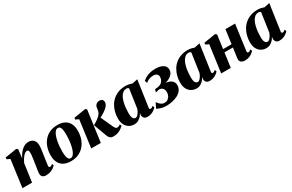

<svg xmlns="http://www.w3.org/2000/svg" viewBox="134 -1646 4203 2768"><g transform="rotate(-30 2235.5 -262.0)"><path d="M242.5 -372.5Q255.5 -401 274.5 -429.5Q293.5 -458 318.2 -482.2Q343 -506.5 372.8 -521Q402.5 -535.5 436.5 -535.5Q492.5 -535.5 522.2 -503Q552 -470.5 552 -413Q552 -389.5 548.8 -361Q545.5 -332.5 540.8 -303.2Q536 -274 532 -247Q529 -222.5 524.5 -193.8Q520 -165 516.5 -139Q513 -113 511 -95.5Q511 -77.5 517 -72.2Q523 -67 529.5 -67Q538 -67 549 -71.8Q560 -76.5 574 -89L587 -61Q577 -49.5 555.2 -32.5Q533.5 -15.5 500.2 -2.2Q467 11 421 11Q396.5 11 379 2.5Q361.5 -6 352.8 -21.5Q344 -37 344 -58Q344 -67.5 346 -85.8Q348 -104 351.5 -126.8Q355 -149.5 358.8 -173Q362.5 -196.5 365.5 -216.5Q369 -239.5 372.5 -263Q376 -286.5 379 -308.2Q382 -330 383.8 -348.5Q385.5 -367 385.5 -380.5Q385 -400 382.2 -411.8Q379.5 -423.5 372.8 -428.8Q366 -434 354 -434Q338.5 -434 321.5 -422.2Q304.5 -410.5 288 -390.8Q271.5 -371 257 -347Q242.5 -323 233 -299.5L191.5 0H31.5L92.5 -451.5L39.5 -477L44 -504L237 -535.5L259.5 -519Z M918.5 -537.5Q993 -537.5 1041.2 -511.2Q1089.5 -485 1113.5 -436.5Q1137.5 -388 1137.5 -320Q1137.5 -251.5 1117.8 -191Q1098 -130.5 1059.5 -84.5Q1021 -38.5 964.8 -12.2Q908.5 14 836 14Q763 14 715 -12.5Q667 -39 643.2 -87.5Q619.5 -136 619.5 -202Q619 -272.5 638.8 -333.2Q658.5 -394 697 -440Q735.5 -486 791.2 -511.8Q847 -537.5 918.5 -537.5ZM907 -496.5Q881.5 -496.5 862.5 -475.5Q843.5 -454.5 830 -419Q816.5 -383.5 808 -340.8Q799.5 -298 795.8 -254Q792 -210 792.5 -172Q792.5 -127 797.8 -94.5Q803 -62 815.8 -44.2Q828.5 -26.5 850.5 -26.5Q875.5 -26.5 894.8 -48Q914 -69.5 927.2 -105Q940.5 -140.5 949 -183.8Q957.5 -227 961.2 -271.2Q965 -315.5 965 -353.5Q964.5 -402 959.2 -433.5Q954 -465 941.5 -480.8Q929 -496.5 907 -496.5Z M1176.5 0 1237 -451.5 1183.5 -477 1188.5 -504 1383 -536 1407 -518.5 1336 0ZM1544.5 10.5Q1517 10.5 1499.5 0.8Q1482 -9 1470.8 -28.2Q1459.5 -47.5 1450 -75.5L1378.5 -271.5Q1401.5 -282.5 1420.8 -294.8Q1440 -307 1457.8 -320.8Q1475.5 -334.5 1492 -350Q1521 -377 1529.5 -407Q1538 -437 1539.5 -461Q1541.5 -487.5 1553.2 -504.5Q1565 -521.5 1582.2 -530Q1599.5 -538.5 1617.5 -538.5Q1654 -538.5 1668 -522Q1682 -505.5 1682.5 -485Q1682.5 -455 1667.5 -432.8Q1652.5 -410.5 1632.5 -393.5Q1618 -380 1594.5 -364.2Q1571 -348.5 1542.8 -333Q1514.5 -317.5 1485.8 -304.5Q1457 -291.5 1431.5 -282.5L1507 -336L1605 -120.5Q1617.5 -94 1628.5 -83.2Q1639.5 -72.5 1655 -72.5Q1664.5 -72.5 1678.2 -77.8Q1692 -83 1705 -95L1719.5 -68Q1708 -54.5 1684 -36Q1660 -17.5 1625 -3.5Q1590 10.5 1544.5 10.5Z M2187.5 -99Q2185 -80.5 2189.8 -73.8Q2194.5 -67 2204 -67Q2214 -67 2224.2 -71.8Q2234.5 -76.5 2248.5 -89L2261.5 -60.5Q2249.5 -45.5 2228 -28.8Q2206.5 -12 2177 -0.5Q2147.5 11 2110.5 11Q2070 11 2052.5 -11Q2035 -33 2036 -62L2040.5 -94Q2029.5 -70 2008.5 -46Q1987.5 -22 1958.2 -5.5Q1929 11 1892 11Q1844 11 1806.2 -11.5Q1768.5 -34 1746.8 -76.5Q1725 -119 1725 -179Q1725 -235.5 1738.5 -288Q1752 -340.5 1778.5 -385.2Q1805 -430 1844.8 -463.5Q1884.5 -497 1936.8 -515.8Q1989 -534.5 2053.5 -534.5Q2084 -534.5 2111.5 -528Q2139 -521.5 2160.5 -513.5L2250 -532.5ZM2083 -478.5Q2078.5 -484 2069.5 -489Q2060.5 -494 2046.5 -494Q2010.5 -494 1984.8 -473.2Q1959 -452.5 1941.8 -417.8Q1924.5 -383 1914.5 -340Q1904.5 -297 1900.5 -252.5Q1896.5 -208 1896.5 -168Q1896.5 -127.5 1903.8 -104.2Q1911 -81 1923.5 -71.2Q1936 -61.5 1951 -61.5Q1962.5 -61.5 1974.8 -69.5Q1987 -77.5 1998.5 -91.2Q2010 -105 2020 -123.5Q2030 -142 2037 -162.5Z M2425 10.5Q2390 10.5 2359.8 3.8Q2329.5 -3 2307 -12Q2284.5 -21 2272.5 -27.5L2314 -113.5Q2327.5 -96 2343.5 -79.2Q2359.5 -62.5 2379 -51.5Q2398.5 -40.5 2420 -40.5Q2453.5 -40.5 2477.5 -56.5Q2501.5 -72.5 2514.5 -99.5Q2527.5 -126.5 2527.5 -159.5Q2527.5 -187.5 2518 -207Q2508.5 -226.5 2490.2 -237Q2472 -247.5 2446 -247.5L2387.5 -233L2400.5 -280L2447.5 -285Q2495 -293.5 2517 -315Q2539 -336.5 2545.5 -360.5Q2552 -384.5 2552 -400.5Q2552 -433 2529 -448.5Q2506 -464 2475.5 -464Q2456.5 -464 2432.5 -459Q2408.5 -454 2386 -443Q2363.5 -432 2348.5 -415L2332 -457Q2353 -476 2383.5 -493.8Q2414 -511.5 2455.2 -522.8Q2496.5 -534 2550 -534Q2628 -534 2674.8 -505.2Q2721.5 -476.5 2721.5 -422.5Q2721.5 -388 2703.8 -361.5Q2686 -335 2656.2 -316.2Q2626.5 -297.5 2590 -286.2Q2553.5 -275 2517.5 -271L2506 -278Q2570.5 -288.5 2615.8 -276.5Q2661 -264.5 2684.8 -237Q2708.5 -209.5 2708.5 -173Q2708.5 -123.5 2682.8 -88.8Q2657 -54 2615 -32Q2573 -10 2523.2 0.2Q2473.5 10.5 2425 10.5Z M3223 -99Q3220.5 -80.5 3225.2 -73.8Q3230 -67 3239.5 -67Q3249.5 -67 3259.8 -71.8Q3270 -76.5 3284 -89L3297 -60.5Q3285 -45.5 3263.5 -28.8Q3242 -12 3212.5 -0.5Q3183 11 3146 11Q3105.5 11 3088 -11Q3070.5 -33 3071.5 -62L3076 -94Q3065 -70 3044 -46Q3023 -22 2993.8 -5.5Q2964.5 11 2927.5 11Q2879.5 11 2841.8 -11.5Q2804 -34 2782.2 -76.5Q2760.5 -119 2760.5 -179Q2760.5 -235.5 2774 -288Q2787.5 -340.5 2814 -385.2Q2840.5 -430 2880.2 -463.5Q2920 -497 2972.2 -515.8Q3024.5 -534.5 3089 -534.5Q3119.5 -534.5 3147 -528Q3174.5 -521.5 3196 -513.5L3285.5 -532.5ZM3118.5 -478.5Q3114 -484 3105 -489Q3096 -494 3082 -494Q3046 -494 3020.2 -473.2Q2994.5 -452.5 2977.2 -417.8Q2960 -383 2950 -340Q2940 -297 2936 -252.5Q2932 -208 2932 -168Q2932 -127.5 2939.2 -104.2Q2946.5 -81 2959 -71.2Q2971.5 -61.5 2986.5 -61.5Q2998 -61.5 3010.2 -69.5Q3022.5 -77.5 3034 -91.2Q3045.5 -105 3055.5 -123.5Q3065.5 -142 3072.5 -162.5Z M3814.5 -99Q3812.5 -80.5 3818.2 -73.8Q3824 -67 3832 -67Q3840.5 -67 3851 -71.5Q3861.5 -76 3877 -89L3889.5 -61Q3879.5 -49 3858.8 -32Q3838 -15 3805.8 -2Q3773.5 11 3729.5 11Q3707.5 11 3687.8 3.2Q3668 -4.5 3657 -22.5Q3646 -40.5 3649.5 -70.5L3673.5 -239.5H3532.5L3499.5 0H3339.5L3401 -451L3347.5 -477L3352.5 -504L3545.5 -535.5L3570 -517.5L3539 -290H3680L3712 -522.5H3872.5Z M4385 -99Q4382.5 -80.5 4387.2 -73.8Q4392 -67 4401.5 -67Q4411.5 -67 4421.8 -71.8Q4432 -76.5 4446 -89L4459 -60.5Q4447 -45.5 4425.5 -28.8Q4404 -12 4374.5 -0.5Q4345 11 4308 11Q4267.5 11 4250 -11Q4232.5 -33 4233.5 -62L4238 -94Q4227 -70 4206 -46Q4185 -22 4155.8 -5.5Q4126.5 11 4089.5 11Q4041.5 11 4003.8 -11.5Q3966 -34 3944.2 -76.5Q3922.5 -119 3922.5 -179Q3922.5 -235.5 3936 -288Q3949.5 -340.5 3976 -385.2Q4002.5 -430 4042.2 -463.5Q4082 -497 4134.2 -515.8Q4186.5 -534.5 4251 -534.5Q4281.5 -534.5 4309 -528Q4336.5 -521.5 4358 -513.5L4447.5 -532.5ZM4280.5 -478.5Q4276 -484 4267 -489Q4258 -494 4244 -494Q4208 -494 4182.2 -473.2Q4156.5 -452.5 4139.2 -417.8Q4122 -383 4112 -340Q4102 -297 4098 -252.5Q4094 -208 4094 -168Q4094 -127.5 4101.2 -104.2Q4108.5 -81 4121 -71.2Q4133.5 -61.5 4148.5 -61.5Q4160 -61.5 4172.2 -69.5Q4184.5 -77.5 4196 -91.2Q4207.5 -105 4217.5 -123.5Q4227.5 -142 4234.5 -162.5Z"/></g></svg>

Font: Merriweather 96pt Black
Style: Italic
Weight: 900
Italic angle: -7.8°
Version: Version 2.101